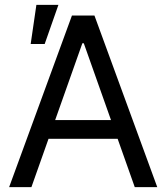

<svg xmlns="http://www.w3.org/2000/svg" viewBox="-20 -771 686 791"><path d="M17.6 0 276.4 -707H369.1L627.9 0H535.2L325.2 -592.8H319.3L109.4 0ZM503.9 -276.4V-199.2H141.6V-276.4ZM129.9 -751H220.7L164.1 -589.8H106.4Z"/></svg>

Font: Pretendard Std Variable
Style: Regular
Weight: 400
Designer: Base glyphs from Inter by Rasmus Andersson; Hangeul glyphs from Noto Sans CJK(Source Han Sans) by Jang Soo-young and Kan
Foundry: Kil Hyung-jin
Version: Version 1.309;Glyphs 3.2 (3225)